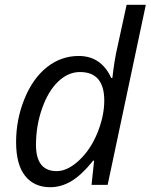

<svg xmlns="http://www.w3.org/2000/svg" viewBox="-20 -780 635 810"><path d="M419.9 -355.5Q419.9 -476.1 317.4 -476.1Q267.6 -476.1 225.3 -435.8Q183.1 -395.5 157.5 -322.5Q131.8 -249.5 131.8 -168.9Q131.8 -58.1 219.2 -58.1Q265.1 -58.1 314 -103.8Q362.8 -149.4 391.4 -220.5Q419.9 -291.5 419.9 -355.5ZM312 -543.9Q406.7 -543.9 449.2 -451.2H454.1Q462.4 -526.9 476.1 -585L514.2 -759.8H595.2L434.1 0H366.2L377 -102.1H373Q323.7 -41 280.8 -15.6Q237.8 9.8 191.9 9.8Q124 9.8 85.9 -38.1Q47.9 -85.9 47.9 -180.7Q47.9 -275.4 83 -362.3Q118.2 -449.2 178 -496.6Q237.8 -543.9 312 -543.9Z"/></svg>

Font: OpenSans-Italic
Style: Italic
Weight: 400
Italic angle: -12°
Foundry: Ascender Corporation
Version: Version 1.10